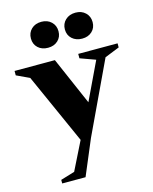

<svg xmlns="http://www.w3.org/2000/svg" viewBox="-203 -830 906 1136"><g transform="rotate(-15 249.5 -262.0)"><path d="M34 216V194L120 168L206 -5L13 -436L-66 -473V-500H181L308 -208L418 -439L324 -473V-500H565V-475L475 -439L268 0L177 216ZM371 -581Q333 -581 309 -603Q285 -625 285 -660Q285 -695 309 -717.5Q333 -740 371 -740Q408 -740 431.5 -717.5Q455 -695 455 -660Q455 -625 431.5 -603Q408 -581 371 -581ZM162 -581Q124 -581 100.5 -603Q77 -625 77 -660Q77 -695 100.5 -717.5Q124 -740 162 -740Q199 -740 222.5 -717.5Q246 -695 246 -660Q246 -625 222.5 -603Q199 -581 162 -581Z"/></g></svg>

Font: Wittgenstein Extrabold
Style: Regular
Weight: 800
Designer: Jörg Drees
Foundry: Jörg Drees
Version: Version 1.303; ttfautohint (v1.8.4.7-5d5b)